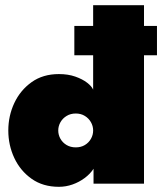

<svg xmlns="http://www.w3.org/2000/svg" viewBox="-20 -708 625 740"><path d="M266.5 -495V-608H585V-495ZM207 12Q145.5 12 102 -18.8Q58.5 -49.5 35.2 -99Q12 -148.5 12 -205Q12 -261.5 35.2 -311Q58.5 -360.5 102 -391.5Q145.5 -422.5 207 -422.5Q242.5 -422.5 270.2 -412.8Q298 -403 315.8 -389.2Q333.5 -375.5 339 -362.5V-688H535V0H340.5V-57.5Q327.5 -37.5 306.2 -21.8Q285 -6 259.5 3Q234 12 207 12ZM272 -140Q292 -140 307 -149Q322 -158 330.5 -173Q339 -188 339 -205Q339 -222 330.5 -237Q322 -252 307 -261.2Q292 -270.5 272 -270.5Q252 -270.5 236.8 -261.2Q221.5 -252 213 -237Q204.5 -222 204.5 -205Q204.5 -188 213 -173Q221.5 -158 236.8 -149Q252 -140 272 -140Z"/></svg>

Font: League Spartan Thin Black
Style: Regular
Weight: 900
Version: Version 2.002